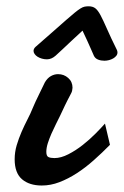

<svg xmlns="http://www.w3.org/2000/svg" viewBox="-20 -570 388 601"><path d="M120.6 -312.5Q128.9 -326.2 139.6 -332Q150.4 -337.9 161.6 -337.9Q180.2 -337.9 193.6 -325.9Q207 -314 207 -295.4Q206.5 -291 205.8 -286.6Q205.1 -282.2 202.6 -277.8Q195.8 -265.1 191.4 -256.3Q187 -247.6 183.3 -240Q179.7 -232.4 176.3 -225.1Q172.9 -217.8 168 -207.5Q162.1 -195.3 154.8 -180.9Q147.5 -166.5 140.9 -151.4Q134.3 -136.2 129.6 -121.6Q125 -106.9 125 -94.7Q125 -81.5 131.6 -78.4Q138.2 -75.2 150.4 -75.2Q170.9 -75.2 194.1 -87.2Q217.3 -99.1 239 -116.2Q260.7 -133.3 279.1 -151.9Q297.4 -170.4 308.6 -183.1L324.2 -116.7Q299.3 -91.3 273.4 -68.4Q247.6 -45.4 220.5 -27.8Q193.4 -10.3 166 0.2Q138.7 10.7 110.8 10.7Q71.8 10.7 48.8 -9Q25.9 -28.8 25.9 -71.3Q25.9 -93.8 32.2 -115.2Q38.6 -136.7 47.4 -157Q56.2 -177.2 65.9 -196Q75.7 -214.8 82.5 -231.9Q85 -238.3 91.1 -251.5Q97.2 -264.6 104 -278.3Q111.8 -294.4 120.6 -312.5ZM91.3 -423.3Q124.5 -452.1 147.9 -472.9Q171.4 -493.7 187.5 -507.8Q203.6 -522 213.9 -530.3Q224.1 -538.6 231.4 -543.2Q238.8 -547.9 244.6 -549.1Q250.5 -550.3 257.3 -550.3Q270.5 -550.3 278.6 -543.9Q286.6 -537.6 294.9 -522Q303.2 -506.3 314.7 -480Q326.2 -453.6 346.2 -413.1Q347.7 -409.2 347.7 -405.8Q347.7 -399.9 344 -395.3Q340.3 -390.6 334.5 -387.2Q328.6 -383.8 321.3 -381.8Q314 -379.9 306.6 -379.9Q295.9 -379.9 286.9 -383.5Q277.8 -387.2 273.9 -395.5Q270.5 -403.3 264.6 -416.7Q258.8 -430.2 252.9 -442.9Q246.1 -458 238.3 -474.1Q220.7 -458 204.6 -442.9Q190.9 -430.2 176.8 -416.7Q162.6 -403.3 153.8 -395.5Q141.1 -384.3 127 -384.3Q118.7 -384.3 111.1 -386.5Q103.5 -388.7 97.7 -392.3Q91.8 -396 88.4 -400.9Q85 -405.8 85 -410.6Q85 -417.5 91.3 -423.3Z"/></svg>

Font: Damion
Style: Regular
Weight: 400
Foundry: vernon adams
Version: Version 1.000